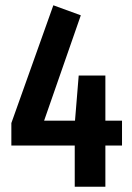

<svg xmlns="http://www.w3.org/2000/svg" viewBox="-20 -707 500 727"><path d="M442 -156H379V0H263V-156H23V-241L182 -687L286 -649L147 -250H264L278 -421H379V-250H442Z"/></svg>

Font: Fira Sans Compressed Medium
Style: Regular
Weight: 500
Width: 1
Designer: bBox Type GmbH & Carrois Corporate GbR & Edenspiekermann AG
Foundry: bBox Type GmbH & Carrois Corporate GbR & Edenspiekermann AG
Version: Version 4.301